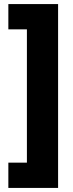

<svg xmlns="http://www.w3.org/2000/svg" viewBox="-20 -754 356 942"><path d="M21 44H112V-610H21V-734H265V168H21Z"/></svg>

Font: Noto Sans Gujarati SemiCondensed Black
Style: Regular
Weight: 900
Width: 4
Designer: Jelle Bosma - Monotype Design Team, Universal Thirst
Foundry: Monotype Imaging Inc.
Version: Version 2.106; ttfautohint (v1.8.4.7-5d5b)